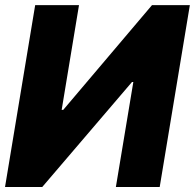

<svg xmlns="http://www.w3.org/2000/svg" viewBox="-25 -748 779 768"><path d="M115.7 -727.5H291L221.7 -308.6H228L583 -727.5H734.4L613.8 0H438.5L508.3 -419.9H502.9L144 0H-4.9Z"/></svg>

Font: Inter Tight ExtraBold
Style: Italic
Weight: 800
Italic angle: -9.39999°
Designer: Rasmus Andersson
Foundry: rsms
Version: Version 3.004